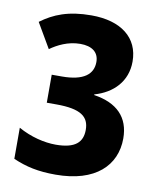

<svg xmlns="http://www.w3.org/2000/svg" viewBox="-83 -789 712 864"><g transform="rotate(10 273.0 -357.0)"><path d="M483 -551C483 -660 401 -724 265 -724C160 -724 94 -697 36 -654L102 -541C134 -564 182 -589 238 -589C291 -589 323 -566 323 -521C323 -465 281 -430 181 -430H135V-302H179C291 -302 329 -272 329 -212C329 -156 297 -123 207 -123C155 -123 92 -138 35 -170V-28C95 -2 150 10 230 10C412 10 502 -80 502 -203C502 -300 445 -357 339 -373V-376C423 -400 483 -460 483 -551Z"/></g></svg>

Font: Noto Sans Lao SemiCondensed ExtraBold
Style: Regular
Weight: 800
Width: 4
Designer: Monotype Design Team
Foundry: Monotype Imaging Inc.
Version: Version 2.003